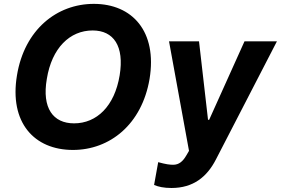

<svg xmlns="http://www.w3.org/2000/svg" viewBox="-20 -757 1436 982"><path d="M745 -353.7C784.8 -595.9 657 -737.2 459.9 -737.2C270.2 -737.2 105.1 -605.1 66.8 -371.8C26.6 -130.3 154.8 9.9 353 9.9C541.5 9.9 705.6 -120.4 745 -353.7ZM219.5 -353.7C245 -511.4 337 -601.2 453.8 -601.2C561.1 -601.2 616.5 -521.3 592 -371.8C566.1 -214.1 474.8 -126.1 358.7 -126.1C252.1 -126.1 193.5 -203.5 219.5 -353.7ZM768.1 188.9C789.1 198.2 818.2 204.5 856.9 204.5C968.8 204.5 1038.4 147.7 1084.2 58.9L1396.3 -545.5H1230.5L1049.7 -144.2H1044L997.9 -545.5H844.5L946.7 14.6L933.2 37.6C914.1 71 893.8 84.5 869 85.6C849.1 86.3 828.1 83.1 789.1 72.4Z"/></svg>

Font: Margiela Sans
Style: Bold Italic
Weight: 700
Italic angle: -9.39999°
Designer: Stefan Endress, Andreas Faust
Version: Version 1.100;FEAKit 1.0